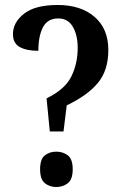

<svg xmlns="http://www.w3.org/2000/svg" viewBox="-20 -744 497 771"><path d="M167 -349Q241 -385 266.5 -437Q292 -489 292 -552Q292 -603 272.5 -636.5Q253 -670 214 -670Q171 -670 152.5 -634.5Q134 -599 134 -540Q87 -540 59.5 -555Q32 -570 32 -607Q32 -654 76.5 -689Q121 -724 212 -724Q304 -724 359.5 -676.5Q415 -629 415 -543Q415 -462 373.5 -411.5Q332 -361 248 -321L235 -216H180ZM206 7Q179 7 160 -8.5Q141 -24 141 -64Q141 -105 160 -120Q179 -135 206 -135Q233 -135 252.5 -120Q272 -105 272 -64Q272 -24 252.5 -8.5Q233 7 206 7Z"/></svg>

Font: Noto Serif Hebrew Condensed SemiBold
Style: Regular
Weight: 600
Width: 3
Designer: Monotype Design Team
Foundry: Monotype Imaging Inc.
Version: Version 2.004; ttfautohint (v1.8.4.7-5d5b)